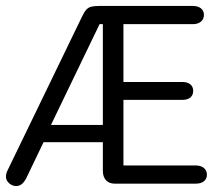

<svg xmlns="http://www.w3.org/2000/svg" viewBox="-23 -616 739 644"><path d="M322 -139V-43Q322 -23 332.5 -11.5Q343 0 362 0H634Q651 0 661 -8Q671 -16 671 -30Q671 -44 661 -52.5Q651 -61 633 -61H391V-281H589Q606 -281 615.5 -289Q625 -297 625 -311Q625 -325 615.5 -333Q606 -341 589 -341H391V-535H624Q641 -535 651 -543.5Q661 -552 661 -566Q661 -580 651 -588Q641 -596 624 -596H309Q293 -596 283 -593.5Q273 -591 266 -583Q259 -575 252 -560L4 -48Q-3 -35 -3 -23Q-3 -11 7.5 -1.5Q18 8 31 8Q42 8 50 1.5Q58 -5 65 -18L123 -139ZM322 -197H148L311 -535H322Z"/></svg>

Font: Beiruti
Style: Regular
Weight: 400
Version: Version 1.00